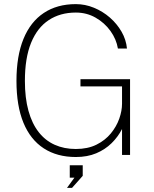

<svg xmlns="http://www.w3.org/2000/svg" viewBox="-20 -753 747 933"><path d="M348.5 10Q257.5 10 192.8 -32Q128 -74 94 -156.2Q60 -238.5 60 -360Q60 -480.5 94 -563.8Q128 -647 192.8 -690Q257.5 -733 348.5 -733Q393.5 -733 436.2 -715.5Q479 -698 513.8 -667.8Q548.5 -637.5 570.8 -598.8Q593 -560 597 -517H553Q545.5 -562.5 516.8 -602.5Q488 -642.5 444.5 -667.2Q401 -692 348.5 -692Q272.5 -692 216.8 -655.2Q161 -618.5 131 -544.8Q101 -471 101 -360Q101 -277 118.2 -214.8Q135.5 -152.5 167.8 -111.2Q200 -70 245.8 -49.5Q291.5 -29 348.5 -29Q406.5 -29 448.8 -50Q491 -71 518.5 -104.5Q546 -138 559.5 -176.2Q573 -214.5 573 -249V-333H371V-368H612V0H573V-126Q553.5 -88 522.2 -57.2Q491 -26.5 447.8 -8.2Q404.5 10 348.5 10ZM305.5 160 341.5 110.5H319V50H382V101.5L330 160Z"/></svg>

Font: Public Sans Thin
Style: Regular
Weight: 100
Designer: The Public Sans project authors (U.S. Web Design System). Libre Franklin designed by Pablo Impallari and Rodrigo Fuenzal
Version: Version 1.008